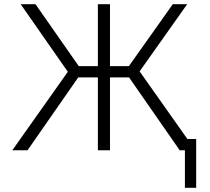

<svg xmlns="http://www.w3.org/2000/svg" viewBox="-20 -720 1005 920"><path d="M866 180V0H846V-54H920V180ZM841 0 579 -377 808 -700H877L649 -378L916 0ZM39 0 305 -376 79 -700H150L375 -378L112 0ZM449 0V-349H334V-403H449V-700H507V-403H621V-349H507V0Z"/></svg>

Font: Geologica Roman Thin
Style: Regular
Weight: 250
Designer: Sindre Bremnes, Frode Helland
Foundry: Monokrom Skriftforlag AS
Version: Version 1.010;gftools[0.9.28]